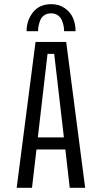

<svg xmlns="http://www.w3.org/2000/svg" viewBox="-20 -901 490 921"><path d="M107.5 -751.5Q107.5 -803 138.2 -842Q169 -881 226 -881Q264.5 -881 292 -861Q319.5 -841 331 -812.8Q342.5 -784.5 342.5 -751.5H287.5Q287.5 -763.5 285.2 -776Q283 -788.5 277 -803.2Q271 -818 257.5 -827.5Q244 -837 225 -837Q205.5 -837 192 -827.5Q178.5 -818 172.8 -803Q167 -788 164.8 -775.8Q162.5 -763.5 162.5 -751.5ZM314.5 0 293.5 -184H155L133.5 0H60L150.5 -700H297.5L388.5 0ZM208 -642.5 161.5 -242H286.5L240 -642.5Z"/></svg>

Font: League Mono Condensed Light
Style: Regular
Weight: 300
Width: 1
Designer: Tyler Finck
Foundry: The League of Moveable Type / Tyler Finck
Version: Version 2.210